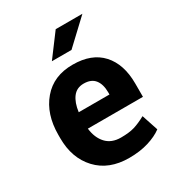

<svg xmlns="http://www.w3.org/2000/svg" viewBox="-178 -845 885 964"><g transform="rotate(-30 264.5 -362.5)"><path d="M288.6 9.8Q171.9 9.8 104.7 -62Q37.6 -133.8 37.6 -249V-268.6Q37.6 -388.7 101.3 -463.6Q165 -538.6 275.9 -538.1Q385.3 -538.1 443.1 -474.6Q501 -411.1 501 -299.3V-221.7H181.6Q188 -166 218.8 -132.8Q249.5 -99.6 303.7 -99.6Q352.1 -99.6 382.6 -108.9Q413.1 -118.2 450.7 -138.7L481.9 -44.4Q450.2 -20.5 400.9 -5.4Q351.6 9.8 288.6 9.8ZM275.9 -428.2Q235.4 -428.2 212.6 -398.2Q189.9 -368.2 183.1 -315.9H361.3V-328.6Q361.3 -375 340.6 -401.6Q319.8 -428.2 275.9 -428.2ZM291.5 -734.9H446.3L308.1 -605H194.3Z"/></g></svg>

Font: Roboto Web
Style: Bold
Weight: 700
Designer: Google
Version: Version 1.200310; 2013